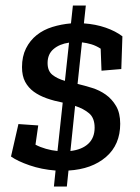

<svg xmlns="http://www.w3.org/2000/svg" viewBox="-20 -613 509 698"><path d="M417 -163Q417 -87 365.5 -42.5Q314 2 229 7L223 65H176L182 7Q131 3 87.5 -12Q44 -27 20 -44L47 -162L119 -157L109 -87Q126 -78 147 -72Q168 -66 189 -64L208 -240Q177 -246 150 -255.5Q123 -265 103 -279.5Q83 -294 71.5 -315.5Q60 -337 60 -369Q60 -408 74.5 -437Q89 -466 113.5 -485.5Q138 -505 170.5 -515Q203 -525 238 -528L245 -593H292L285 -528Q328 -525 364 -512.5Q400 -500 425 -481L421 -362L349 -356L346 -436Q329 -447 312 -452Q295 -457 278 -459L262 -308Q287 -302 314.5 -293.5Q342 -285 364.5 -269Q387 -253 402 -227.5Q417 -202 417 -163ZM324 -149Q324 -184 304 -201Q284 -218 253 -228L236 -64Q278 -69 301 -90.5Q324 -112 324 -149ZM153 -384Q153 -355 170.5 -341Q188 -327 216 -319L231 -458Q196 -453 174.5 -434.5Q153 -416 153 -384Z"/></svg>

Font: Zilla Slab Medium
Style: Regular
Weight: 500
Designer: Typotheque.com
Foundry: Typotheque type foundry
Version: Version 1.1; 2017